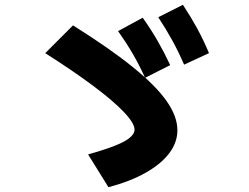

<svg xmlns="http://www.w3.org/2000/svg" viewBox="-20 -798 1040 802"><path d="M348 -153Q419 -173 461.5 -190Q504 -207 523 -223.5Q542 -240 542 -256Q542 -283 498 -329.5Q454 -376 370.5 -438.5Q287 -501 169 -576L285 -692Q438 -596 534 -518.5Q630 -441 675.5 -376.5Q721 -312 721 -254Q721 -203 687 -158Q653 -113 588.5 -76.5Q524 -40 433 -16ZM586 -473Q562 -526 535 -572.5Q508 -619 473 -668L576 -724Q611 -675 638.5 -627Q666 -579 691 -526ZM749 -528Q726 -581 700 -628.5Q674 -676 641 -726L744 -778Q777 -728 803.5 -679.5Q830 -631 853 -576Z"/></svg>

Font: M PLUS 2 Thin ExtraBold
Style: Regular
Weight: 800
Version: Version 1.001